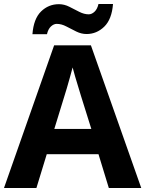

<svg xmlns="http://www.w3.org/2000/svg" viewBox="-20 -945 730 965"><path d="M527 0 475 -170H215L163 0H0L252 -717H437L690 0ZM387 -463Q382 -480 374 -506Q366 -532 358 -559Q350 -586 345 -606Q340 -586 331.5 -556.5Q323 -527 315.5 -500.5Q308 -474 304 -463L253 -297H439ZM143 -773Q149 -851 186.5 -887.5Q224 -924 276 -924Q303 -924 328.5 -911Q354 -898 378.5 -885.5Q403 -873 426 -873Q441 -873 455 -886Q469 -899 475 -925H548Q542 -848 504 -811Q466 -774 415 -774Q389 -774 363.5 -786.5Q338 -799 313.5 -812Q289 -825 265 -825Q250 -825 236 -812Q222 -799 216 -773Z"/></svg>

Font: Noto Sans Vithkuqi
Style: Bold
Weight: 700
Version: Version 1.001; ttfautohint (v1.8.4.7-5d5b)